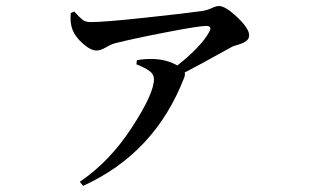

<svg xmlns="http://www.w3.org/2000/svg" viewBox="-20 -560 1040 640"><path d="M215.8 -516.6 227.5 -521.5Q246.1 -501 255.9 -493.7Q265.6 -486.3 282.2 -486.3Q327.1 -486.3 463.4 -501Q599.6 -515.6 654.3 -523.4Q668.9 -525.4 685.1 -532.7Q701.2 -540 710 -540Q731.4 -540 771 -502.4Q810.5 -464.8 810.5 -442.4Q810.5 -430.7 800.8 -423.3Q791 -416 773.9 -411.1Q756.8 -406.2 752 -403.3Q630.9 -335.9 595.7 -318.4Q597.7 -309.6 593.8 -300.8Q496.1 -48.8 256.8 59.6L246.1 45.9Q345.7 -21.5 419.4 -134.8Q493.2 -248 493.2 -295.9Q493.2 -312.5 478.5 -323.2Q463.9 -334 434.6 -345.7L436.5 -359.4Q465.8 -364.3 489.3 -363.3Q535.2 -362.3 571.3 -341.8Q650.4 -404.3 677.7 -454.1Q688.5 -473.6 667 -473.6Q643.6 -473.6 534.7 -452.6Q425.8 -431.6 364.3 -416Q351.6 -413.1 333.5 -402.3Q315.4 -391.6 301.8 -391.6Q282.2 -391.6 256.3 -414.6Q230.5 -437.5 221.7 -460.9Q212.9 -483.4 215.8 -516.6Z"/></svg>

Font: GenYoMin TW TTF SemiBold
Style: Regular
Weight: 600
Version: Version 1.300